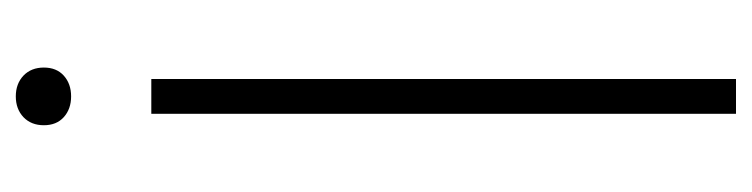

<svg xmlns="http://www.w3.org/2000/svg" viewBox="-374 -578 952 243"><g transform="rotate(-90 101.5 -456.0)"><path d="M79.5 0V-740H123.5V0ZM101.5 -841.5Q85.5 -841.5 75.2 -850.8Q65 -860 65 -876Q65 -892 75.2 -901.8Q85.5 -911.5 101.5 -911.5Q117.5 -911.5 127.8 -901.8Q138 -892 138 -876Q138 -860 127.8 -850.8Q117.5 -841.5 101.5 -841.5Z"/></g></svg>

Font: Encode Sans Cnd XLt
Style: Regular
Weight: 200
Width: 3
Designer: Multiple Designers
Foundry: Impallari Type
Version: Version 3.002; ttfautohint (v1.8.3) -l 8 -r 50 -G 200 -x 14 